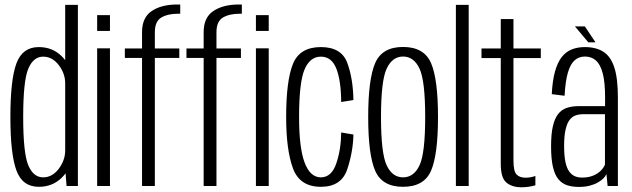

<svg xmlns="http://www.w3.org/2000/svg" viewBox="-20 -806 2738 832"><path d="M268.5 0H317.5V-785H262.5V-75ZM148 3.5Q207 3.5 246.8 -35.2Q286.5 -74 286.5 -119.5L262.5 -154.5Q262.5 -111.5 234.5 -74.5Q206.5 -37.5 167 -37.5Q124.5 -37.5 102.5 -90Q80.5 -142.5 80.5 -299Q80.5 -455.5 102.5 -508Q124.5 -560.5 167 -560.5Q206.5 -560.5 234.5 -524Q262.5 -487.5 262.5 -445L286.5 -478.5Q286.5 -524 246.8 -563Q207 -602 148 -602Q77.5 -602 51.2 -531.5Q25 -461 25 -299Q25 -138 51.2 -67.2Q77.5 3.5 148 3.5Z M401 0H456.5V-596.5H401ZM401 -740.5V-672H456.5V-740.5Z M595.5 0H651V-555H757V-596H651V-666Q651 -713.5 679 -730Q707 -746.5 752 -746.5H761V-786.5H748Q679.5 -786.5 637.5 -758.2Q595.5 -730 595.5 -667V-596H521V-555H595.5ZM862.5 0H918V-555H1024V-596H918V-666Q918 -713.5 946 -730Q974 -746.5 1019 -746.5H1028V-786.5H1015Q946.5 -786.5 904.5 -758.2Q862.5 -730 862.5 -667V-596H788V-555H862.5ZM1089 0H1144.5V-596.5H1089ZM1089 -740.5V-672H1144.5V-740.5Z M1370.5 3.5Q1459.5 3.5 1484.8 -72.5Q1510 -148.5 1511.5 -223L1458.5 -232Q1458 -159.5 1437.5 -98.5Q1417 -37.5 1370.5 -37.5Q1324 -37.5 1300 -101.5Q1276 -165.5 1276 -298.5Q1276 -448.5 1299.5 -504.5Q1323 -560.5 1370.5 -560.5Q1417.5 -560.5 1437.8 -507.8Q1458 -455 1458.5 -364L1511.5 -372.5Q1510 -465.5 1484.8 -533.8Q1459.5 -602 1370.5 -602Q1279 -602 1249.5 -529.2Q1220 -456.5 1220 -298.5Q1220 -156.5 1249.5 -76.5Q1279 3.5 1370.5 3.5Z M1726.5 3.5Q1817.5 3.5 1847.8 -66Q1878 -135.5 1878 -299Q1878 -463 1847.8 -532.8Q1817.5 -602.5 1726.5 -602.5Q1636 -602.5 1605.8 -532.8Q1575.5 -463 1575.5 -299Q1575.5 -135.5 1605.8 -66Q1636 3.5 1726.5 3.5ZM1726.5 -37.5Q1680 -37.5 1655.5 -89.8Q1631 -142 1631 -299Q1631 -456 1655.5 -508.5Q1680 -561 1726.5 -561Q1773.5 -561 1798 -508.5Q1822.5 -456 1822.5 -299Q1822.5 -142 1798 -89.8Q1773.5 -37.5 1726.5 -37.5Z M1955.5 0H2011V-785H1955.5Z M2239 5.5Q2271 5.5 2300 -3V-43.5Q2279.5 -36 2257.5 -36Q2232 -36 2218.5 -49.8Q2205 -63.5 2205 -110.5V-554.5H2323.5V-596H2205V-723.5H2150V-596H2066.5V-554.5H2150V-96Q2150 -35 2174.5 -14.8Q2199 5.5 2239 5.5Z M2488.5 4Q2515.5 4 2536 -1.5Q2556.5 -7 2571.2 -15.5Q2586 -24 2595.2 -33.5Q2604.5 -43 2608 -52L2613 0H2657.5V-384Q2657.5 -467 2641.8 -514.5Q2626 -562 2594.2 -582Q2562.5 -602 2514.5 -602Q2483 -602 2457.8 -592Q2432.5 -582 2414.2 -558.8Q2396 -535.5 2385 -496.2Q2374 -457 2371 -398L2426.5 -391Q2430 -455 2441 -492Q2452 -529 2470.5 -545Q2489 -561 2514.5 -561Q2543 -561 2562.2 -544Q2581.5 -527 2591.8 -488.5Q2602 -450 2602 -385V-346H2487Q2458.5 -346 2436 -338.5Q2413.5 -331 2398.5 -311.8Q2383.5 -292.5 2375.8 -259Q2368 -225.5 2368 -172Q2368 -117.5 2376 -82.8Q2384 -48 2399.8 -29.2Q2415.5 -10.5 2437.8 -3.2Q2460 4 2488.5 4ZM2502 -36.5Q2485.5 -36.5 2471.5 -42.2Q2457.5 -48 2446.8 -62.5Q2436 -77 2430.2 -104Q2424.5 -131 2424.5 -174.5Q2424.5 -217 2430.8 -244.2Q2437 -271.5 2447.8 -285.8Q2458.5 -300 2473.2 -305.5Q2488 -311 2505.5 -311H2601.5V-93Q2597 -80.5 2584.2 -67.2Q2571.5 -54 2550.8 -45.2Q2530 -36.5 2502 -36.5ZM2529.5 -622.5H2560.5L2514.5 -691.5H2471.5Z"/></svg>

Font: Anybody Condensed Light
Style: Regular
Weight: 300
Width: 3
Designer: Tyler Finck
Foundry: Etcetera Type Company
Version: Version 1.113;gftools[0.9.25]